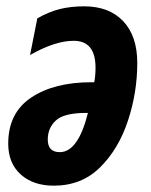

<svg xmlns="http://www.w3.org/2000/svg" viewBox="-20 -577 476 607"><path d="M414 -378Q414 -463 369.5 -510Q325 -557 246 -557Q204 -557 169.5 -548.5Q135 -540 98 -519L75 -403Q154 -448 213 -448Q282 -448 282 -363Q282 -338 278 -317H269Q151 -317 78.5 -268.5Q6 -220 6 -123Q6 -61 45.5 -25.5Q85 10 150 10Q238 10 296.5 -48Q355 -106 384.5 -195.5Q414 -285 414 -378ZM131 -136Q131 -172 156.5 -196Q182 -220 252 -220H258Q227 -96 169 -96Q131 -96 131 -136Z"/></svg>

Font: Noto Sans UI Condensed ExtraBold
Style: Italic
Weight: 800
Width: 3
Designer: Monotype Design Team
Foundry: Monotype Imaging Inc.
Version: 1.001